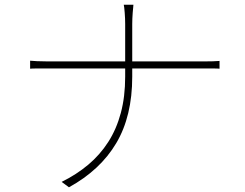

<svg xmlns="http://www.w3.org/2000/svg" viewBox="-20 -777 1040 816"><path d="M849 -516Q865 -516 885 -516.5Q905 -517 913 -518V-485Q905 -486 885 -486Q865 -486 848 -486H542V-451Q542 -283 474 -168.5Q406 -54 273 19L242 -4Q305 -35 355 -77Q405 -119 440 -173.5Q475 -228 493.5 -297Q512 -366 512 -451V-486H183Q159 -486 137.5 -486Q116 -486 108 -485V-519Q116 -518 137.5 -517Q159 -516 182 -516H512V-675Q512 -685 511.5 -698Q511 -711 510 -723Q509 -735 508 -744.5Q507 -754 506 -757H547Q547 -754 546 -744.5Q545 -735 544 -723Q543 -711 542.5 -698Q542 -685 542 -675V-516Z"/></svg>

Font: SpoqaHanSansJP-Thin
Style: Regular
Weight: 250
Designer: [Source Han Sans]
Ryoko NISHIZUKA  (kana & ideographs); Paul D. Hunt (Latin, Greek & Cyrillic); Wenlong ZHANG  (bopomofo
Foundry: Spoqa (http://bi.spoqa.com)
Version: Version 1.002.20150607